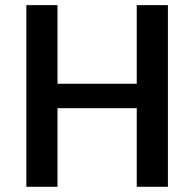

<svg xmlns="http://www.w3.org/2000/svg" viewBox="-20 -717 745 737"><path d="M504.9 -697.3H624.5V0H504.9V-301.8H200.7V0H81.1V-697.3H200.7V-395.5H504.9Z"/></svg>

Font: Estedad-FD SemiBold
Style: Regular
Weight: 600
Designer: Amin Abedi
Version: Version 7.3